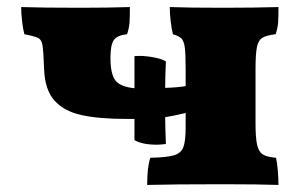

<svg xmlns="http://www.w3.org/2000/svg" viewBox="-20 -522 859 544"><path d="M762 -75Q765 -63 767 -40Q769 -17 769 2Q715 0 610 0Q467 0 397 2Q397 -50 406 -75Q453 -76 473 -82Q493 -88 499.5 -105Q506 -122 506 -161V-202Q469 -193 448 -190Q448 -170 450 -114Q434 -112 425 -112Q383 -112 361 -125V-185H341Q260 -185 210.5 -196Q161 -207 134 -237.5Q107 -268 105 -326Q103 -377 100.5 -393Q98 -409 89 -414Q80 -419 49 -425Q45 -440 42.5 -462.5Q40 -485 40 -502Q96 -500 208 -500Q286 -500 348 -502Q348 -474 347 -458.5Q346 -443 340 -425Q312 -422 302.5 -408.5Q293 -395 293 -358Q293 -312 307 -294Q321 -276 361 -272V-363Q383 -365 410 -360.5Q437 -356 450 -348Q448 -304 448 -273Q481 -274 506 -278V-326Q506 -370 503.5 -388Q501 -406 494 -413Q487 -420 470 -425Q466 -440 463.5 -462.5Q461 -485 461 -502Q511 -500 612 -500Q699 -500 769 -502Q769 -474 768 -458.5Q767 -443 761 -425Q735 -422 723.5 -415Q712 -408 708 -389Q704 -370 704 -326V-174Q704 -131 708.5 -111.5Q713 -92 724.5 -84.5Q736 -77 762 -75Z"/></svg>

Font: Vollkorn SC Black
Style: Regular
Weight: 900
Designer: Friedrich Althausen
Foundry: Friedrich Althausen
Version: Version 4.015